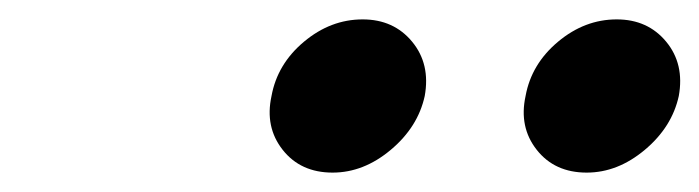

<svg xmlns="http://www.w3.org/2000/svg" viewBox="-20 -967 721 198"><path d="M522 -868Q528 -901 555.5 -924Q583 -947 616 -947Q648 -947 667 -924Q686 -901 680 -868Q673 -836 645 -812.5Q617 -789 585 -789Q552 -789 533.5 -812.5Q515 -836 522 -868ZM260 -868Q266 -901 293.5 -924Q321 -947 354 -947Q386 -947 405 -924Q424 -901 418 -868Q411 -836 383 -812.5Q355 -789 323 -789Q290 -789 271.5 -812.5Q253 -836 260 -868Z"/></svg>

Font: Teachers[wght] Italic
Style: Regular
Weight: 400
Designer: Alfredo Marco Pradil & Chank Diesel
Version: Version 1.000;Glyphs 3.1.2 (3151)